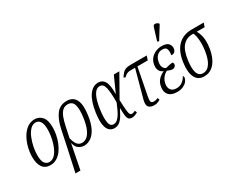

<svg xmlns="http://www.w3.org/2000/svg" viewBox="-118 -1402 2785 2234"><g transform="rotate(-30 1274.5 -284.5)"><path d="M177 10Q109 10 73.5 -38Q38 -86 38 -178Q38 -239 54 -303.5Q70 -368 101 -423Q132 -478 177 -512Q222 -546 281 -546Q339 -546 378.5 -502Q418 -458 418 -358Q418 -314 408.5 -263.5Q399 -213 379.5 -164.5Q360 -116 331.5 -76.5Q303 -37 264 -13.5Q225 10 177 10ZM184 -28Q219 -28 246.5 -51Q274 -74 294.5 -112Q315 -150 328.5 -195Q342 -240 348.5 -285Q355 -330 355 -367Q355 -442 332 -475Q309 -508 272 -508Q232 -508 200 -475Q168 -442 146 -389.5Q124 -337 112 -278Q100 -219 100 -167Q100 -89 123.5 -58.5Q147 -28 184 -28Z M493 -293Q517 -408 568 -476Q619 -544 710 -544Q794 -544 828.5 -477.5Q863 -411 844 -278Q830 -175 798 -112Q766 -49 722.5 -19.5Q679 10 630 10Q594 10 559.5 -12.5Q525 -35 513 -92H511L446 238H379L449 -83ZM627 -31Q660 -31 691 -54.5Q722 -78 746 -132Q770 -186 783 -277Q798 -384 781 -444Q764 -504 700 -504Q658 -504 630.5 -477.5Q603 -451 585 -403.5Q567 -356 554 -293L524 -152Q537 -93 561.5 -62Q586 -31 627 -31Z M1038 10Q998 10 970 -16Q942 -42 932.5 -100.5Q923 -159 937 -257Q957 -398 1008.5 -472Q1060 -546 1134 -546Q1190 -546 1219 -498.5Q1248 -451 1246 -331H1249L1341 -536H1415L1250 -244Q1253 -155 1257.5 -109.5Q1262 -64 1271 -49Q1280 -34 1295 -34Q1306 -34 1318.5 -38Q1331 -42 1342 -48L1353 -19Q1337 -10 1317 -2Q1297 6 1276 6Q1245 6 1231 -10.5Q1217 -27 1213 -63Q1209 -99 1208 -158H1205Q1184 -116 1161.5 -77.5Q1139 -39 1109 -14.5Q1079 10 1038 10ZM1050 -35Q1080 -35 1103.5 -56Q1127 -77 1145.5 -108.5Q1164 -140 1179 -175Q1194 -210 1207 -238Q1208 -375 1192.5 -438Q1177 -501 1131 -501Q1080 -501 1047.5 -440.5Q1015 -380 999 -266Q984 -156 994.5 -95.5Q1005 -35 1050 -35Z M1574 10Q1522 10 1499 -16Q1476 -42 1493 -108L1594 -480H1532Q1503 -480 1484 -470.5Q1465 -461 1443 -439L1420 -447Q1438 -476 1455.5 -496Q1473 -516 1497.5 -526Q1522 -536 1563 -536H1783L1765 -480H1626L1554 -109Q1546 -67 1553 -48.5Q1560 -30 1591 -30Q1616 -30 1645 -44L1654 -15Q1635 -4 1615.5 3Q1596 10 1574 10Z M1879 10Q1804 10 1768.5 -30Q1733 -70 1745 -137Q1754 -193 1787.5 -227.5Q1821 -262 1860 -277L1861 -280Q1826 -294 1811 -324.5Q1796 -355 1804 -401Q1812 -448 1839.5 -479.5Q1867 -511 1905 -527.5Q1943 -544 1984 -544Q2054 -544 2078.5 -513Q2103 -482 2096 -442Q2092 -422 2078.5 -408Q2065 -394 2032 -394Q2041 -444 2030.5 -475Q2020 -506 1973 -506Q1930 -506 1901.5 -477Q1873 -448 1865 -402Q1856 -354 1872 -327.5Q1888 -301 1908 -297Q1931 -303 1955.5 -308.5Q1980 -314 2000 -314Q2005 -311 2009 -303Q2013 -295 2011 -282Q2008 -268 1995.5 -257Q1983 -246 1965 -246Q1950 -246 1934.5 -251Q1919 -256 1897 -265Q1883 -259 1864 -243.5Q1845 -228 1829 -203.5Q1813 -179 1806 -143Q1797 -95 1819.5 -63Q1842 -31 1897 -31Q1977 -31 2028 -119Q2032 -115 2035 -107.5Q2038 -100 2035 -87Q2031 -65 2012.5 -43Q1994 -21 1960.5 -5.5Q1927 10 1879 10ZM1990 -606 1969 -616 2020 -781Q2026 -801 2039.5 -805Q2053 -809 2068.5 -803Q2084 -797 2096 -785L2094 -773Z M2244 10Q2161 10 2127 -59Q2093 -128 2110 -252Q2130 -395 2201.5 -465.5Q2273 -536 2385 -536H2549L2531 -484H2425Q2449 -446 2460 -388.5Q2471 -331 2459 -246Q2448 -171 2420.5 -113.5Q2393 -56 2349 -23Q2305 10 2244 10ZM2250 -29Q2308 -29 2345.5 -85.5Q2383 -142 2397 -243Q2409 -324 2402.5 -390Q2396 -456 2380 -484H2362Q2288 -484 2238 -429.5Q2188 -375 2171 -250Q2156 -145 2174.5 -87Q2193 -29 2250 -29Z"/></g></svg>

Font: Noto Serif ExtraCondensed Light
Style: Italic
Weight: 300
Width: 2
Italic angle: -12°
Designer: Monotype Design Team
Foundry: Monotype Imaging Inc.
Version: Version 2.014; ttfautohint (v1.8.4.7-5d5b)